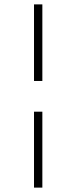

<svg xmlns="http://www.w3.org/2000/svg" viewBox="-20 -735 348 875"><path d="M173 -226H135V120H173ZM135 -366H173V-715H135Z"/></svg>

Font: Sprat Extended Black
Style: Regular
Weight: 900
Width: 9
Designer: Ethan Nakache
Foundry: Collletttivo
Version: Version 2.000;Glyphs 3.2 (3217)